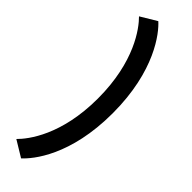

<svg xmlns="http://www.w3.org/2000/svg" viewBox="-330 -759 974 974"><g transform="rotate(45 157.0 -272.0)"><path d="M112 220.5C157 179.5 279 34.5 279 -270C279 -574.5 157 -724 112 -764L25.5 -712C69 -669 173 -533.5 173 -270C173 -7.5 69 125 25.5 168Z"/></g></svg>

Font: Anybody Medium
Style: Regular
Weight: 500
Designer: Tyler Finck
Foundry: Etcetera Type Company
Version: Version 1.110